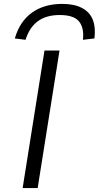

<svg xmlns="http://www.w3.org/2000/svg" viewBox="-20 -964 506 984"><path d="M96 0 208 -705H285L173 0ZM111 -760 56 -767Q81 -854 143.5 -899Q206 -944 299 -944Q361 -944 400.5 -923Q440 -902 455.5 -863Q471 -824 464 -767L405 -760Q412 -820 385.5 -853.5Q359 -887 286 -887Q216 -887 173 -854.5Q130 -822 111 -760Z"/></svg>

Font: Nunito Sans 7pt Expanded Light
Style: Italic
Weight: 300
Width: 7
Italic angle: -9°
Designer: Vernon Adams
Foundry: Vernon Adams
Version: Version 3.101;gftools[0.9.27]